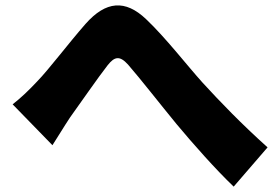

<svg xmlns="http://www.w3.org/2000/svg" viewBox="-20 -699 1040 714"><path d="M27 -311 175 -159C194 -188 217 -227 241 -263C280 -317 344 -410 380 -456C406 -489 425 -493 456 -459C503 -405 577 -310 637 -237C698 -164 780 -71 849 -5L975 -151C877 -239 799 -320 733 -392C677 -454 596 -559 523 -628C446 -701 374 -696 298 -610C234 -537 161 -440 118 -396C86 -362 60 -337 27 -311Z"/></svg>

Font: ChiuKong Gothic MN Heavy
Style: Regular
Weight: 900
Designer: Ryoko NISHIZUKA 西塚涼子 (kana, bopomofo & ideographs); Paul D. Hunt (Latin, Greek & Cyrillic); Sandoll Communications 산돌커뮤니
Foundry: Adobe
Version: Version 1.300